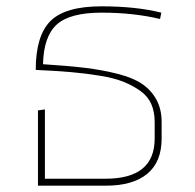

<svg xmlns="http://www.w3.org/2000/svg" viewBox="-20 -587 615 607"><path d="M116 -384Q195 -379 249 -372.5Q303 -366 352 -353.5Q401 -341 429.5 -321.5Q458 -302 474.5 -272Q491 -242 491 -201V-149Q491 -75 445.5 -37.5Q400 0 315 0H100V-238L122 -241V-22H314Q469 -22 469 -149V-201Q469 -233 458.5 -257.5Q448 -282 424.5 -299Q401 -316 371.5 -328Q342 -340 296.5 -347.5Q251 -355 204.5 -359Q158 -363 93 -366Q93 -474 139.5 -520.5Q186 -567 301 -567Q410 -567 490 -547L486 -527Q402 -547 301 -547Q201 -547 159.5 -509.5Q118 -472 116 -384Z"/></svg>

Font: FiraGO Thin
Style: Regular
Weight: 100
Designer: bBox Type
Foundry: bBox Type GmbH
Version: Version 1.001;PS 001.001;hotconv 1.0.88;makeotf.lib2.5.64775